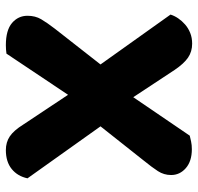

<svg xmlns="http://www.w3.org/2000/svg" viewBox="-30 -622 660 639"><g transform="rotate(90 299.5 -302.0)"><path d="M295 -199 158 6Q151 7 144 7.5Q137 8 130 8Q80 8 56 -12.5Q32 -33 32 -64Q32 -90 43.5 -109.5Q55 -129 75 -155L194 -307L28 -540Q32 -553 40.5 -565.5Q49 -578 61 -588.5Q73 -599 89 -605.5Q105 -612 125 -612Q151 -612 171 -598.5Q191 -585 212 -554L303 -416L431 -604Q439 -606 450.5 -608.5Q462 -611 476 -611Q516 -611 539 -591Q562 -571 562 -542Q562 -518 549 -498Q536 -478 514 -451Q485 -415 457 -379Q429 -343 400 -307L573 -64Q566 -31 542 -11.5Q518 8 479 8Q453 8 433.5 -5Q414 -18 394 -50Z"/></g></svg>

Font: Baloo 2 Latin
Style: Bold
Weight: 400
Designer: Sarang Kulkarni and Ek Type
Foundry: Ek Type
Version: Version 1.001